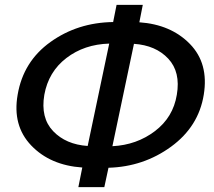

<svg xmlns="http://www.w3.org/2000/svg" viewBox="-20 -764 873 784"><path d="M549 -673Q678 -664 755.5 -584.5Q833 -505 812 -377Q791 -247 678.5 -165Q566 -83 423 -79L406 0H300L316 -80Q185 -89 107.5 -170Q30 -251 52 -377Q75 -513 186 -592.5Q297 -672 442 -674L456 -744H563ZM338 -168 426 -586Q324 -583 251 -527Q178 -471 161 -377Q145 -283 197 -228.5Q249 -174 338 -168ZM702 -377Q718 -470 667 -524.5Q616 -579 527 -585L439 -167Q538 -172 612.5 -228.5Q687 -285 702 -377Z"/></svg>

Font: Raleway-v4020 SemiBold
Style: Italic
Weight: 600
Italic angle: -12°
Designer: Matt McInerney, Pablo Impallari, Rodrigo Fuenzalida
Foundry: Matt McInerney, Pablo Impallari, Rodrigo Fuenzalida
Version: Version 4.020;PS 004.020;hotconv 1.0.88;makeotf.lib2.5.64775